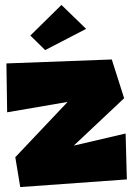

<svg xmlns="http://www.w3.org/2000/svg" viewBox="-20 -769 557 778"><path d="M103 -625 229 -749 329 -652 163 -566ZM6 -512 433 -528 483 -371 279 -179 489 -228 494 -42 62 -11 42 -132 254 -356 9 -314Z"/></svg>

Font: Super Mario
Style: Regular
Weight: 400
Version: Version 1.0